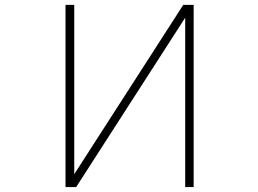

<svg xmlns="http://www.w3.org/2000/svg" viewBox="-20 -752 1040 774"><path d="M726.6 -680.7 287.1 2H244.1V-732.4H279.3V-49.8L718.8 -732.4H760.7V2H726.6Z"/></svg>

Font: Gen Shin Gothic Monospace ExtraLight
Style: Regular
Weight: 200
Designer: [Source Han Sans]
Ryoko NISHIZUKA  (kana & ideographs); Paul D. Hunt (Latin, Greek & Cyrillic); Wenlong ZHANG  (bopomofo
Version: Version 1.002.20150607